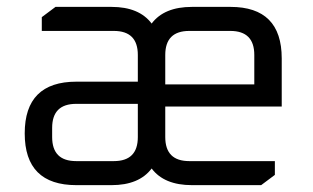

<svg xmlns="http://www.w3.org/2000/svg" viewBox="-20 -540 914 560"><path d="M203 0Q52.1 0 52.1 -150.9Q52.1 -301.8 203 -301.8H382V-379.7Q382 -449.8 312 -449.8H101.9V-490L141.9 -519.9H305.1Q385.8 -519.9 422.3 -471.3Q458.7 -519.9 540 -519.9H652.2Q801.7 -519.9 801.7 -369.7V-229.2H462V-140.2Q462 -70.1 532.1 -70.1H781.7V-29.9L741.7 0H540Q458.7 0 422.3 -48.6Q385.8 0 305.1 0ZM132.1 -140.2Q132.1 -70.1 202.2 -70.1H312Q382 -70.1 382 -140.2V-237.1H202.2Q132.1 -237.1 132.1 -167ZM462 -293.9H721.7V-379.7Q721.7 -449.8 651.7 -449.8H532.1Q462 -449.8 462 -379.7Z"/></svg>

Font: Oxanium ExtraLight
Style: Regular
Weight: 200
Designer: Severin Meyer
Version: Version 2.000